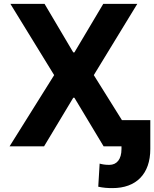

<svg xmlns="http://www.w3.org/2000/svg" viewBox="-20 -747 787 980"><path d="M207.4 -727.3H33L256.4 -363.6L28.8 0H204.9L354 -248.2H359.7L508.9 0H600.1V13.5C600.1 66.1 576.3 94.5 538 94.5C518.5 94.5 503.2 92.3 488.6 88.1L481.5 206C507.5 211.6 528.4 213.1 554.3 213.1C675.1 213.1 747.2 141 747.2 13.5V-133.9H602.3L458.8 -363.6L680.8 -727.3H507.1L359.7 -479.4H354Z"/></svg>

Font: Margiela Sans
Style: Bold
Weight: 700
Designer: Stefan Endress, Andreas Faust
Version: Version 1.100;FEAKit 1.0